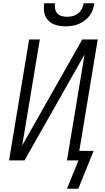

<svg xmlns="http://www.w3.org/2000/svg" viewBox="-20 -975 640 1167"><path d="M379 -815Q349 -815 321.5 -822.5Q294 -830 274.5 -849.5Q255 -869 249.5 -897.5Q244 -926 249 -955H314Q312 -938 315 -921.5Q318 -905 328.5 -893.5Q339 -882 355 -877.5Q371 -873 388 -873Q406 -873 423 -877.5Q440 -882 454.5 -893.5Q469 -905 477.5 -921.5Q486 -938 489 -955H554Q551 -935 544 -915.5Q537 -896 524.5 -879.5Q512 -863 494.5 -850Q477 -837 457.5 -829Q438 -821 418 -818Q398 -815 379 -815ZM456 172H387L457 0H387L494 -644L129 0H35L157 -735H222L115 -91L480 -735H574L462 -58H549Z"/></svg>

Font: Iosevka Curly Light Extended
Style: Italic
Weight: 300
Width: 7
Italic angle: -9°
Monospace: yes
Designer: Belleve Invis
Foundry: Belleve Invis
Version: Version 11.1.0; ttfautohint (v1.8.3)